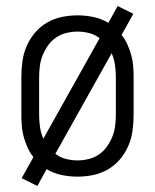

<svg xmlns="http://www.w3.org/2000/svg" viewBox="-20 -579 515 638"><path d="M104 39 52 13 91 -57Q79 -72 71.5 -89Q64 -106 59 -123.5Q54 -141 52.5 -160Q51 -179 51 -197V-323Q51 -349 54.5 -375Q58 -401 68.5 -425.5Q79 -450 96.5 -470.5Q114 -491 136.5 -504Q159 -517 185 -522.5Q211 -528 238 -528Q264 -528 290.5 -522.5Q317 -517 340 -503L371 -559L423 -533L384 -463Q396 -448 403.5 -431Q411 -414 416 -396.5Q421 -379 422.5 -360Q424 -341 424 -323V-197Q424 -171 420.5 -145Q417 -119 406.5 -94.5Q396 -70 378.5 -49.5Q361 -29 338.5 -16Q316 -3 290 2.5Q264 8 238 8Q211 8 184.5 2.5Q158 -3 135 -17ZM124 -118 311 -452Q296 -464 276.5 -469Q257 -474 238 -474Q219 -474 200.5 -469.5Q182 -465 166.5 -454.5Q151 -444 140 -428.5Q129 -413 122 -396Q115 -379 112.5 -360Q110 -341 110 -323V-197Q110 -177 113 -156.5Q116 -136 124 -118ZM238 -46Q256 -46 274.5 -50.5Q293 -55 308.5 -65.5Q324 -76 335 -91.5Q346 -107 353 -124Q360 -141 362.5 -160Q365 -179 365 -197V-323Q365 -343 362 -363.5Q359 -384 351 -402L164 -68Q179 -56 198.5 -51Q218 -46 238 -46Z"/></svg>

Font: Iosevka QP Light
Style: Regular
Weight: 300
Designer: Belleve Invis
Foundry: Belleve Invis
Version: Version 20.0.0; ttfautohint (v1.8.4)